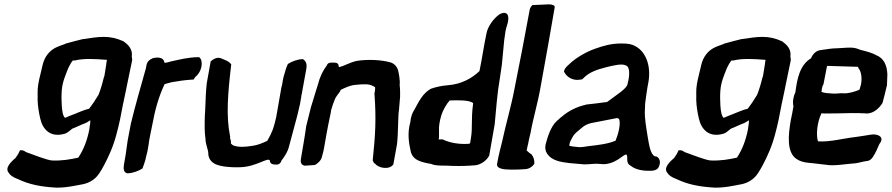

<svg xmlns="http://www.w3.org/2000/svg" viewBox="-20 -767 4101 883"><path d="M16 21V22C26 39 39 48 61 56C113 81 166 92 240 96H241C270 96 293 93 320 88C352 81 377 82 408 60C432 43 444 19 459 -8C480 -48 501 -93 516 -151C528 -194 537 -240 546 -289L548 -298C553 -318 555 -335 559 -350L564 -375L588 -491V-492C588 -498 586 -502 586 -507C591 -539 571 -561 549 -576V-577H548C482 -607 436 -598 361 -587H360C337 -582 311 -574 280 -566V-565C267 -561 256 -556 245 -552C210 -538 185 -508 176 -468C170 -439 161 -410 156 -380C151 -350 154 -331 153 -307V-306C154 -277 159 -248 165 -222C176 -173 211 -131 281 -153C291 -156 306 -171 312 -175C333 -183 356 -195 371 -200C377 -202 385 -207 395 -214C396 -206 394 -192 392 -182L391 -173C382 -125 365 -79 340 -42C303 -34 266 -27 218 -29C193 -32 140 -53 101 -67C93 -71 89 -76 80 -76H72C66 -62 62 -55 51 -40C48 -37 4 -4 16 21ZM264 -351C267 -391 282 -423 294 -454C301 -468 306 -478 315 -489H325C364 -499 418 -496 468 -492H472C471 -486 469 -481 469 -473L460 -417C460 -417 458 -413 457 -409C451 -383 441 -350 433 -331C418 -306 404 -285 390 -267C370 -263 339 -249 321 -242C306 -237 292 -230 279 -225C269 -234 266 -255 264 -282C263 -302 262 -326 264 -351Z M567 -120C564 -96 561 -75 558 -56L550 -10C548 4 546 27 566 30H568C593 29 617 19 635 8C639 -2 645 -18 649 -33V-34C650 -41 656 -61 658 -71C662 -90 664 -105 666 -121C671 -146 674 -164 680 -191C693 -263 710 -323 737 -380C745 -382 757 -386 770 -389C797 -394 832 -399 865 -401H870L879 -414C909 -437 917 -488 896 -504H892C848 -504 805 -493 769 -485H768C737 -476 735 -476 735 -485C728 -504 704 -505 681 -499V-498H680C668 -493 658 -485 654 -469L651 -453C628 -370 603 -286 582 -199L577 -173Z M931 -385C927 -350 925 -303 924 -269C923 -254 923 -241 922 -235V-234C921 -197 920 -162 925 -128C925 -102 939 -78 938 -58V-57C944 -5 1002 -1 1048 2H1049C1061 2 1072 3 1086 2C1158 0 1212 -45 1221 -29C1221 -10 1241 -10 1253 -10C1262 -10 1271 -16 1274 -28C1288 -46 1303 -68 1309 -93C1321 -137 1333 -182 1345 -227L1350 -247L1360 -290L1363 -308C1366 -320 1365 -327 1368 -336L1389 -452C1392 -469 1389 -486 1373 -495H1371C1346 -494 1322 -484 1304 -473C1300 -464 1295 -452 1292 -441V-440C1291 -435 1283 -413 1281 -399C1279 -385 1277 -373 1274 -364L1250 -227C1245 -207 1241 -189 1235 -172C1228 -154 1219 -136 1209 -119C1186 -109 1165 -99 1139 -96H1138C1108 -91 1077 -89 1053 -98C1049 -101 1044 -104 1042 -107C1043 -117 1040 -126 1038 -133V-137L1039 -139L1038 -141C1019 -234 1028 -340 1043 -467L1044 -469C1036 -486 1009 -493 996 -499C978 -506 961 -495 949 -485Z M1388 -185C1385 -160 1380 -134 1376 -108L1365 -43C1363 -33 1358 -9 1381 -5H1382L1425 -8H1427C1441 -14 1457 -30 1460 -44C1461 -49 1468 -71 1470 -85L1482 -153C1486 -178 1492 -203 1501 -248L1503 -261C1508 -279 1514 -296 1521 -313C1527 -325 1537 -336 1545 -348L1546 -353C1546 -353 1545 -354 1548 -354L1551 -356C1570 -364 1589 -375 1617 -377C1636 -379 1654 -380 1670 -379C1685 -377 1694 -373 1705 -366C1706 -361 1705 -353 1703 -342L1702 -337C1711 -218 1706 -144 1694 -29L1695 -28C1697 -22 1698 -18 1705 -14C1721 6 1770 16 1789 -11L1806 -105C1812 -158 1810 -236 1815 -262L1820 -322V-347C1820 -357 1819 -365 1818 -377C1821 -398 1813 -436 1810 -446C1804 -463 1792 -475 1776 -480C1734 -492 1672 -495 1621 -487C1589 -480 1561 -463 1545 -460H1544C1538 -457 1538 -458 1537 -467C1535 -482 1512 -479 1504 -479C1494 -479 1486 -476 1483 -466C1466 -444 1451 -414 1442 -378L1428 -333L1410 -274C1403 -245 1395 -215 1388 -186Z M1867 -205C1853 -156 1860 -110 1868 -75C1876 -29 1919 -21 1963 -13C1986 -2 2029 -7 2062 -4H2063C2098 -3 2133 -4 2167 -7H2168C2193 -11 2218 -29 2229 -50L2230 -52L2255 -195C2262 -265 2266 -334 2279 -408L2288 -469L2295 -542C2297 -568 2300 -596 2305 -625C2308 -644 2321 -668 2317 -691C2314 -713 2291 -711 2274 -699C2250 -681 2223 -646 2217 -612C2205 -556 2197 -497 2185 -440C2149 -406 2102 -380 2040 -375C2012 -373 1985 -367 1962 -359L1961 -358H1960C1925 -337 1909 -306 1886 -263C1876 -248 1869 -229 1867 -205ZM2010 -238C2016 -258 2034 -290 2048 -305C2086 -306 2136 -308 2156 -293C2145 -209 2155 -184 2145 -127L2142 -108C2138 -105 2132 -105 2114 -105C2077 -105 2039 -114 2016 -126H1997L1999 -134V-168C1998 -185 2001 -208 2010 -238Z M2267 -18C2258 10 2298 13 2330 13C2351 13 2374 13 2395 11C2414 10 2429 -1 2437 -13C2439 -32 2433 -46 2425 -56V-57C2417 -61 2411 -67 2402 -75L2404 -84C2405 -91 2407 -98 2409 -106V-107C2412 -124 2416 -139 2420 -156C2433 -229 2453 -290 2467 -372C2492 -507 2515 -641 2531 -733C2533 -742 2520 -747 2505 -747C2495 -747 2478 -746 2437 -744H2429C2423 -738 2417 -730 2416 -722C2395 -607 2370 -477 2345 -353C2331 -279 2304 -186 2290 -119C2282 -87 2272 -49 2267 -18Z M2489 -101C2486 -86 2488 -72 2497 -59C2518 -29 2556 -22 2598 -17H2599L2667 -11C2692 -11 2720 -16 2740 -13C2747 -12 2754 -12 2760 -12H2761C2826 -17 2857 -73 2864 -51C2866 -42 2860 -16 2877 -7C2894 6 2912 15 2948 18H2949C2973 18 3006 24 3013 -9C3018 -24 3013 -40 3000 -47H2999L2992 -48C2970 -58 2965 -103 2958 -142C2953 -177 2943 -223 2946 -265L2947 -291C2949 -311 2955 -348 2958 -368L2962 -389C2975 -463 2951 -528 2903 -554C2884 -565 2867 -567 2838 -567C2792 -567 2759 -558 2714 -542C2676 -528 2628 -502 2595 -469C2589 -464 2576 -453 2574 -439V-436L2576 -434C2588 -411 2615 -397 2642 -400L2657 -402C2662 -406 2669 -413 2671 -415C2693 -434 2720 -446 2772 -459C2803 -466 2837 -475 2856 -467L2857 -466H2858C2876 -462 2878 -424 2866 -381V-380C2861 -358 2817 -332 2772 -298C2740 -293 2707 -290 2674 -286L2673 -285C2632 -276 2592 -256 2561 -228H2560C2553 -221 2547 -216 2540 -210V-209H2539C2514 -185 2499 -141 2489 -102ZM2598 -97 2600 -109C2601 -114 2606 -124 2613 -136C2623 -155 2634 -160 2653 -177C2667 -190 2682 -197 2699 -201C2739 -209 2779 -217 2817 -224C2819 -224 2824 -223 2828 -218C2835 -194 2823 -149 2811 -120C2776 -105 2731 -100 2688 -95H2687C2669 -92 2655 -90 2646 -90C2631 -92 2605 -93 2598 -97Z M3045 21V22C3055 39 3068 48 3090 56C3142 81 3195 92 3269 96H3270C3299 96 3322 93 3349 88C3381 81 3406 82 3437 60C3461 43 3473 19 3488 -8C3509 -48 3530 -93 3545 -151C3557 -194 3566 -240 3575 -289L3577 -298C3582 -318 3584 -335 3588 -350L3593 -375L3617 -491V-492C3617 -498 3615 -502 3615 -507C3620 -539 3600 -561 3578 -576V-577H3577C3511 -607 3465 -598 3390 -587H3389C3366 -582 3340 -574 3309 -566V-565C3296 -561 3285 -556 3274 -552C3239 -538 3214 -508 3205 -468C3199 -439 3190 -410 3185 -380C3180 -350 3183 -331 3182 -307V-306C3183 -277 3188 -248 3194 -222C3205 -173 3240 -131 3310 -153C3320 -156 3335 -171 3341 -175C3362 -183 3385 -195 3400 -200C3406 -202 3414 -207 3424 -214C3425 -206 3423 -192 3421 -182L3420 -173C3411 -125 3394 -79 3369 -42C3332 -34 3295 -27 3247 -29C3222 -32 3169 -53 3130 -67C3122 -71 3118 -76 3109 -76H3101C3095 -62 3091 -55 3080 -40C3077 -37 3033 -4 3045 21ZM3293 -351C3296 -391 3311 -423 3323 -454C3330 -468 3335 -478 3344 -489H3354C3393 -499 3447 -496 3497 -492H3501C3500 -486 3498 -481 3498 -473L3489 -417C3489 -417 3487 -413 3486 -409C3480 -383 3470 -350 3462 -331C3447 -306 3433 -285 3419 -267C3399 -263 3368 -249 3350 -242C3335 -237 3321 -230 3308 -225C3298 -234 3295 -255 3293 -282C3292 -302 3291 -326 3293 -351Z M3638 -343C3629 -325 3624 -299 3629 -278C3625 -257 3622 -235 3617 -215C3605 -146 3597 -67 3643 -36C3673 -15 3711 -19 3755 -12L3781 -9C3812 -3 3865 -12 3901 -15C3928 -16 3948 -25 3970 -27C3989 -29 4001 -55 4011 -75C4018 -89 4024 -107 4028 -110C4048 -140 4013 -154 3980 -147C3964 -144 3942 -141 3915 -137C3855 -130 3795 -113 3742 -117C3732 -145 3738 -206 3758 -246C3761 -246 3766 -245 3771 -245C3799 -245 3869 -246 3897 -247C3908 -247 3917 -246 3931 -247C3936 -246 3945 -246 3950 -246C3954 -246 3960 -246 3967 -245H3968C3999 -246 4025 -271 4038 -293L4039 -294V-295C4046 -320 4052 -345 4058 -371L4059 -372C4060 -391 4060 -408 4061 -425V-426C4059 -467 4045 -500 4008 -514C3992 -523 3969 -530 3936 -538C3925 -543 3908 -549 3887 -548C3867 -548 3844 -545 3829 -545C3804 -545 3780 -540 3757 -537C3736 -536 3718 -520 3710 -499C3659 -469 3646 -406 3638 -343ZM3758 -346C3759 -352 3760 -370 3767 -379L3783 -461L3784 -464L3917 -460C3922 -460 3927 -460 3927 -459V-455C3937 -443 3945 -422 3941 -387L3940 -380C3938 -375 3937 -367 3933 -355C3933 -355 3929 -354 3927 -352C3909 -345 3880 -336 3858 -338C3838 -339 3824 -335 3806 -337C3788 -338 3772 -339 3759 -344C3759 -344 3758 -345 3758 -346Z"/></svg>

Font: Vapor
Style: BdObl
Weight: 700
Foundry: Cannot Into Space Fonts
Version: Version 0.179